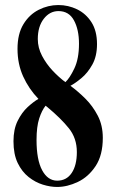

<svg xmlns="http://www.w3.org/2000/svg" viewBox="-20 -732 468 762"><path d="M206.5 10Q180 10 150 0.8Q120 -8.5 93.5 -29.5Q67 -50.5 50.2 -85.2Q33.5 -120 33.5 -171.5Q33.5 -219 50 -252.2Q66.5 -285.5 89.5 -306.8Q112.5 -328 132.5 -339.5Q94.5 -379 72 -428.5Q49.5 -478 49.5 -538Q49.5 -597.5 73 -636Q96.5 -674.5 133.8 -693.2Q171 -712 211.5 -712Q251 -712 286 -695Q321 -678 343 -643.8Q365 -609.5 365 -557Q365 -509 346.5 -475.8Q328 -442.5 303.2 -422Q278.5 -401.5 259.5 -391.5Q289 -370 318.5 -340.8Q348 -311.5 368 -273Q388 -234.5 388 -185Q388 -116 359.5 -73Q331 -30 289 -10Q247 10 206.5 10ZM130 -577Q130 -542.5 147 -510.2Q164 -478 189.2 -451.2Q214.5 -424.5 239.5 -406Q256.5 -421.5 275 -460.2Q293.5 -499 293.5 -558.5Q293.5 -614.5 273.5 -651.2Q253.5 -688 212 -688Q177.5 -688 153.8 -657.5Q130 -627 130 -577ZM125 -176.5Q125 -98 147.2 -56.5Q169.5 -15 207 -15Q244 -15 264.5 -45.5Q285 -76 285 -128.5Q285 -183.5 253.2 -223Q221.5 -262.5 168.5 -306.5Q165 -309.5 161 -312.5Q146 -294 135.5 -261.5Q125 -229 125 -176.5Z"/></svg>

Font: Imbue 50pt
Style: Bold
Weight: 700
Designer: Tyler Finck
Foundry: Etcetera Type Company
Version: Version 1.102; ttfautohint (v1.8.3)